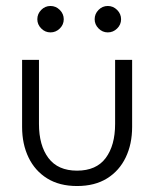

<svg xmlns="http://www.w3.org/2000/svg" viewBox="-20 -611 535 643"><path d="M110.5 -196Q110.5 -124 142.2 -81.8Q174 -39.5 238 -39.5Q302.5 -39.5 334 -81.8Q365.5 -124 365.5 -196V-410.5H422.5V-186Q422.5 -128.5 401 -83.8Q379.5 -39 338.5 -13.5Q297.5 12 238 12Q179 12 138 -13.5Q97 -39 75.5 -83.8Q54 -128.5 54 -186V-410.5H110.5ZM341 -502.5Q323 -502.5 310 -515.8Q297 -529 297 -546.5Q297 -564.5 310 -577.8Q323 -591 341 -591Q359 -591 372.2 -577.8Q385.5 -564.5 385.5 -546.5Q385.5 -528.5 372.2 -515.5Q359 -502.5 341 -502.5ZM149 -502.5Q131 -502.5 118 -515.8Q105 -529 105 -546.5Q105 -564.5 118 -577.8Q131 -591 149 -591Q167 -591 180.2 -577.8Q193.5 -564.5 193.5 -546.5Q193.5 -528.5 180.2 -515.5Q167 -502.5 149 -502.5Z"/></svg>

Font: League Spartan Thin Light
Style: Regular
Weight: 300
Version: Version 2.002